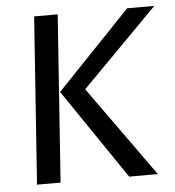

<svg xmlns="http://www.w3.org/2000/svg" viewBox="-47 -656 638 700"><g transform="rotate(-5 271.5 -306.0)"><path d="M397.7 0 173.8 -329.3 443.9 -612H543.2L265.8 -331L502.8 0ZM60.5 0 103.5 -612H189.7L146.7 0Z"/></g></svg>

Font: Ancizar Sans Thin
Style: Italic
Weight: 100
Italic angle: -4°
Designer: Cesar Puertas, Viviana Monsalve, Julian Moncada, Julian Prieto, Jose Castro, Mariel Hernandez, Felipe Aragon, Sara Alarc
Version: Version 8.100